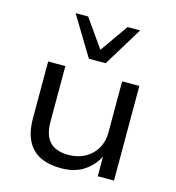

<svg xmlns="http://www.w3.org/2000/svg" viewBox="-113 -855 880 960"><g transform="rotate(15 327.5 -375.0)"><path d="M289 9Q226 9 181.5 -12.5Q137 -34 113.5 -80Q90 -126 90 -198V-490H179V-202Q179 -156 193 -125.5Q207 -95 236 -80Q265 -65 308 -65Q357 -65 394.5 -86Q432 -107 452.5 -143Q473 -179 473 -224V-490H562V0H478V-111H483Q456 -55 408 -23Q360 9 289 9ZM283 -556 160 -759H225L327 -614L429 -759H494L370 -556Z"/></g></svg>

Font: Nunito Sans 10pt SemiExpanded
Style: Regular
Weight: 400
Width: 6
Designer: Vernon Adams
Foundry: Vernon Adams
Version: Version 3.101;gftools[0.9.27]